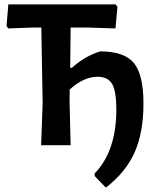

<svg xmlns="http://www.w3.org/2000/svg" viewBox="-20 -664 718 878"><path d="M168 0 175 -192 169 -538H128L18 -534L10 -545L18 -644H509L517 -633L508 -534L384 -538H303L301 -354H309Q367 -407 438 -429Q548 -429 592 -376Q636 -323 636 -190Q636 -58 595.5 33Q555 124 464 194L413 141V129Q512 27 512 -164Q512 -246 493 -279.5Q474 -313 426 -313Q363 -313 299 -255L298 -204L303 0Z"/></svg>

Font: Alegreya Sans
Style: Bold
Weight: 700
Designer: Juan Pablo del Peral
Foundry: Huerta Tipografica
Version: Version 2.007